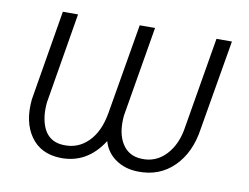

<svg xmlns="http://www.w3.org/2000/svg" viewBox="-64 -617 931 717"><g transform="rotate(10 401.5 -258.5)"><path d="M760.7 -528.3 702.6 -187Q689.5 -95.2 635 -41.3Q580.6 12.7 498.5 10.7Q449.7 9.8 414.1 -14.9Q378.4 -39.6 366.7 -81.5Q306.2 13.7 203.6 10.7Q129.4 8.3 91.6 -45.7Q53.7 -99.6 62.5 -186.5L119.6 -528.3H177.2L120.1 -186Q117.2 -161.6 119.6 -135.7L122.1 -119.6Q137.7 -41 208.5 -38.6Q263.2 -36.1 302 -75Q340.8 -113.8 353 -186L411.1 -528.3H469.2L411.6 -186Q405.3 -119.6 430.2 -79.8Q455.1 -40 504.4 -38.6Q558.6 -36.1 596.7 -76.7Q634.8 -117.2 644.5 -186L702.1 -528.3Z"/></g></svg>

Font: RobotoInd Light
Style: Italic
Weight: 300
Italic angle: -12°
Designer: Google
Version: Version 2.001151; 2014